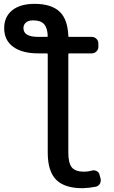

<svg xmlns="http://www.w3.org/2000/svg" viewBox="-20 -784 601 1011"><path d="M226.6 -589.8Q231.4 -589.8 231.4 -594.7Q229.5 -636.7 212.9 -656.2Q194.3 -676.8 155.3 -676.8Q129.9 -676.8 116.7 -665.5Q103.5 -654.3 103.5 -635.7Q103.5 -589.8 181.6 -589.8ZM339.8 19.5Q339.8 75.2 358.4 97.7Q377 120.1 423.8 120.1Q442.4 120.1 463.9 114.3Q476.6 110.4 488.8 116.7Q501 123 503.9 135.7L509.8 157.2Q510.7 161.1 510.7 166Q510.7 174.8 505.9 183.6Q498 196.3 484.4 199.2Q449.2 206.1 414.1 207Q320.3 207 275.9 162.6Q231.4 118.2 231.4 19.5V-498Q231.4 -502.9 226.6 -502.9H181.6Q96.7 -502.9 49.3 -537.6Q2 -572.3 2 -635.7Q2 -695.3 43.9 -729.5Q85.9 -763.7 162.1 -763.7Q251 -763.7 294.9 -721.7Q336.9 -680.7 339.8 -593.8Q339.8 -589.8 343.8 -589.8H462.9Q477.5 -589.8 487.8 -579.6Q498 -569.3 498 -554.7V-537.1Q498 -523.4 487.8 -513.2Q477.5 -502.9 462.9 -502.9H343.8Q339.8 -502.9 339.8 -498Z"/></svg>

Font: Gen Jyuu GothicL Medium
Style: Regular
Weight: 500
Designer: [Source Han Sans]
Ryoko NISHIZUKA  (kana & ideographs); Paul D. Hunt (Latin, Greek & Cyrillic); Wenlong ZHANG  (bopomofo
Version: Version 1.002.20150607